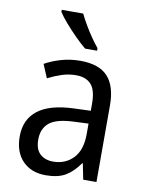

<svg xmlns="http://www.w3.org/2000/svg" viewBox="-87 -920 681 899"><g transform="rotate(10 254.0 -471.0)"><path d="M261 -639Q350 -639 391.5 -594Q433 -549 433 -457V-93H370L355 -168H352Q322 -125 286.5 -104Q251 -83 193 -83Q124 -83 83 -125Q42 -167 42 -242Q42 -322 98.5 -366Q155 -410 269 -414L349 -417V-450Q349 -515 324.5 -542Q300 -569 253 -569Q218 -569 184.5 -558Q151 -547 120 -531L93 -595Q127 -614 170 -626.5Q213 -639 261 -639ZM281 -353Q198 -350 164 -322Q130 -294 130 -242Q130 -196 153.5 -174Q177 -152 216 -152Q274 -152 311.5 -191Q349 -230 349 -306V-356ZM235 -859Q246 -836 262 -808.5Q278 -781 296 -755Q314 -729 329 -711V-699H272Q250 -717 222 -745Q194 -773 169.5 -801.5Q145 -830 133 -849V-859Z"/></g></svg>

Font: Noto Sans Telugu UI SemiCondensed
Style: Regular
Weight: 400
Width: 4
Designer: Jelle Bosma - Monotype Design Team
Foundry: Monotype Imaging Inc.
Version: Version 2.005; ttfautohint (v1.8.4.7-5d5b)